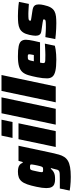

<svg xmlns="http://www.w3.org/2000/svg" viewBox="780 -1584 989 2630"><g transform="rotate(-90 1275.0 -268.5)"><path d="M167 206Q134 206 98.5 204Q63 202 32 198.5Q1 195 -20 191L8 56Q30 56 51.5 56Q73 56 95 56Q117 56 139 56Q184 56 209 54.5Q234 53 246.5 46Q259 39 265 23.5Q271 8 276 -20Q278 -32 282 -43.5Q286 -55 289 -67H279Q257 -42 235.5 -29.5Q214 -17 190 -13Q166 -9 134 -9Q95 -9 68 -20Q41 -31 27.5 -57.5Q14 -84 14 -130Q14 -156 18.5 -189.5Q23 -223 32 -265Q48 -341 65.5 -390.5Q83 -440 106.5 -467.5Q130 -495 162 -506.5Q194 -518 239 -518Q266 -518 290 -513Q314 -508 332.5 -494Q351 -480 360 -453H371L387 -510H594L497 -55Q485 0 473 42.5Q461 85 441 116Q421 147 387.5 167Q354 187 300.5 196.5Q247 206 167 206ZM267 -173Q280 -173 288 -174.5Q296 -176 301 -181.5Q306 -187 310 -198Q313 -206 316.5 -220.5Q320 -235 324 -252Q328 -269 331 -285.5Q334 -302 336 -315Q338 -328 338 -333Q338 -347 330 -350Q322 -353 305 -353Q289 -353 280 -351Q271 -349 265.5 -341Q260 -333 255.5 -314.5Q251 -296 244 -263Q238 -236 235 -219.5Q232 -203 232 -193Q232 -184 235.5 -179.5Q239 -175 247 -174Q255 -173 267 -173Z M701 -592 733 -743H951L919 -592ZM577 0 684 -510H902L794 0Z M883 0 1039 -743H1257L1100 0Z M1189 0 1345 -743H1563L1406 0Z M1775 8Q1675 8 1618.5 -5Q1562 -18 1539.5 -46.5Q1517 -75 1517 -119Q1517 -147 1520.5 -180.5Q1524 -214 1532 -254Q1546 -325 1561 -375Q1576 -425 1603.5 -456.5Q1631 -488 1682 -503Q1733 -518 1819 -518Q1909 -518 1958.5 -507.5Q2008 -497 2027 -473Q2046 -449 2046 -408Q2046 -389 2042 -362Q2038 -335 2032 -307Q2026 -279 2020 -254L2011 -215H1733Q1732 -208 1729 -194Q1726 -180 1726 -174Q1726 -158 1732.5 -151.5Q1739 -145 1762.5 -143.5Q1786 -142 1837 -142Q1854 -142 1879.5 -143Q1905 -144 1934.5 -145.5Q1964 -147 1993 -149L1964 -12Q1944 -6 1913 -1.5Q1882 3 1846 5.5Q1810 8 1775 8ZM1751 -300H1837L1840 -316Q1843 -333 1845 -343.5Q1847 -354 1847 -362Q1847 -372 1843.5 -376.5Q1840 -381 1832 -382Q1824 -383 1811 -383Q1795 -383 1786 -381Q1777 -379 1771.5 -371.5Q1766 -364 1761.5 -347Q1757 -330 1751 -300Z M2273 8Q2238 8 2198 6Q2158 4 2120.5 1Q2083 -2 2055 -6L2082 -142Q2101 -141 2120.5 -139.5Q2140 -138 2158.5 -137Q2177 -136 2192.5 -135.5Q2208 -135 2220 -135Q2245 -135 2262.5 -135.5Q2280 -136 2292 -137Q2304 -138 2311 -141Q2319 -144 2322 -149.5Q2325 -155 2325 -165Q2325 -170 2316.5 -173Q2308 -176 2280 -180L2164 -197Q2129 -202 2115 -222Q2101 -242 2101 -275Q2101 -293 2104.5 -315Q2108 -337 2113 -361Q2125 -415 2146 -446.5Q2167 -478 2198.5 -493.5Q2230 -509 2273 -513.5Q2316 -518 2370 -518Q2406 -518 2443 -516Q2480 -514 2512.5 -511Q2545 -508 2565 -504L2537 -368Q2509 -370 2482.5 -371.5Q2456 -373 2435.5 -374Q2415 -375 2404 -375Q2379 -375 2362 -374.5Q2345 -374 2334 -372.5Q2323 -371 2317 -368Q2311 -365 2309 -360.5Q2307 -356 2307 -348Q2307 -341 2314 -339.5Q2321 -338 2346 -334L2445 -319Q2469 -316 2488.5 -308Q2508 -300 2519 -282.5Q2530 -265 2530 -231Q2530 -218 2528 -200.5Q2526 -183 2521 -163Q2508 -102 2487 -67.5Q2466 -33 2435.5 -17Q2405 -1 2364.5 3.5Q2324 8 2273 8Z"/></g></svg>

Font: Saira Thin Black
Style: Italic
Weight: 900
Italic angle: -12°
Version: Version 1.101